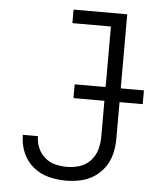

<svg xmlns="http://www.w3.org/2000/svg" viewBox="-53 -780 682 834"><g transform="rotate(5 288.0 -363.5)"><path d="M265 8Q297 8 329.5 1Q362 -6 389.5 -24.5Q417 -43 435.5 -70.5Q454 -98 461 -130Q468 -162 468 -195V-735H234V-676H402V-195Q402 -167 394.5 -139.5Q387 -112 367 -90.5Q347 -69 320 -60.5Q293 -52 265 -52Q239 -52 214 -58Q189 -64 169 -81Q149 -98 138.5 -122Q128 -146 128 -172V-174H62V-171Q62 -133 77 -97Q92 -61 122 -36Q152 -11 189.5 -1.5Q227 8 265 8ZM267 -352H569V-412H267Z"/></g></svg>

Font: Iosevka Sparkle Light
Style: Regular
Weight: 300
Designer: Belleve Invis
Foundry: Belleve Invis
Version: Version 4.5.0; ttfautohint (v1.8.3)